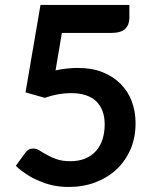

<svg xmlns="http://www.w3.org/2000/svg" viewBox="-20 -743 620 771"><path d="M228.5 -610.8 203.1 -460.4Q227.5 -465.8 249 -467.8Q273.4 -470.2 291.5 -470.2Q350.1 -470.2 392.1 -453.1Q436 -435.1 464.8 -405.8Q494.6 -375 509.3 -335.9Q524.4 -294.4 524.4 -249Q524.4 -190.4 504.4 -144Q483.9 -96.7 448.2 -63Q413.6 -30.3 362.8 -10.7Q314.5 7.8 255.4 7.8Q222.7 7.8 190.9 1Q163.6 -4.9 133.8 -18.1Q106.9 -28.8 84.5 -44.9Q63 -58.1 43.5 -77.1L81.5 -129.4Q92.8 -146.5 112.8 -146.5Q126.5 -146.5 138.7 -138.7Q152.3 -129.9 168.5 -121.1Q186.5 -110.8 208 -103.5Q230 -95.7 262.7 -95.7Q296.4 -95.7 322.3 -106.4Q349.1 -117.7 366.2 -137.7Q383.3 -157.2 392.1 -184.6Q400.4 -212.4 400.4 -243.7Q400.4 -302.2 366.7 -335.9Q332 -369.1 265.1 -369.1Q213.9 -369.1 159.7 -350.1L82.5 -372.1L142.6 -723.1H499.5V-670.4Q499.5 -644 482.9 -627.4Q466.3 -610.8 426.8 -610.8Z"/></svg>

Font: Lato-SemiBold
Style: Bold
Weight: 500
Designer: Lukasz Dziedzic with Adam Twardoch and Botio Nikoltchev
Foundry: tyPoland Lukasz Dziedzic
Version: ""